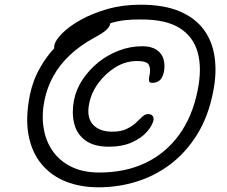

<svg xmlns="http://www.w3.org/2000/svg" viewBox="-20 -759 969 818"><path d="M400 39Q322 39 259.5 14Q197 -11 156 -61Q115 -111 101.5 -184Q88 -257 107 -353Q120 -417 150 -469Q176 -516 211 -553Q210 -558 212 -567Q216 -588 245.5 -617.5Q275 -647 324 -674.5Q373 -702 438 -720.5Q503 -739 579 -739Q678 -739 744.5 -711Q811 -683 848 -633Q885 -583 894.5 -515Q904 -447 888 -367Q867 -261 819 -184.5Q771 -108 705 -58.5Q639 -9 561 15Q483 39 400 39ZM450 -660Q450 -660 450 -659Q447 -644 432.5 -631Q418 -618 383 -599Q322 -566 278 -524.5Q234 -483 207.5 -435Q181 -387 170 -334Q157 -272 165.5 -216Q174 -160 203.5 -117Q233 -74 283 -49Q333 -24 403 -24Q514 -24 600 -65Q686 -106 743 -184.5Q800 -263 822 -374Q841 -467 822.5 -535Q804 -603 744.5 -640Q685 -677 578 -676Q503 -677 450 -660ZM444 -134Q380 -134 343.5 -161Q307 -188 296 -233Q285 -278 295 -331Q304 -378 331.5 -419.5Q359 -461 398.5 -493Q438 -525 486.5 -543.5Q535 -562 586 -562Q625 -562 647.5 -546.5Q670 -531 677 -506Q684 -481 678 -451Q675 -437 668.5 -426.5Q662 -416 651.5 -411Q641 -406 628 -406Q617 -406 615 -414.5Q613 -423 618 -444Q622 -467 614 -483Q606 -499 564 -499Q515 -499 472 -472.5Q429 -446 399 -405Q369 -364 360 -318Q348 -260 375.5 -229Q403 -198 458 -198Q495 -198 519 -209.5Q543 -221 558.5 -235.5Q574 -250 586 -261.5Q598 -273 611 -273Q624 -273 630 -265.5Q636 -258 634 -247Q629 -224 606 -197.5Q583 -171 542 -152.5Q501 -134 444 -134Z"/></svg>

Font: Shantell Sans Light Light
Style: Italic
Weight: 300
Italic angle: -11°
Version: Version 1.008;[ac192a2d6]